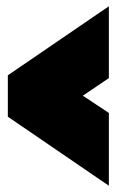

<svg xmlns="http://www.w3.org/2000/svg" viewBox="-20 -571 382 612"><path d="M327 21 5 -199V-331L327 -551V-322L244 -266L327 -211Z"/></svg>

Font: Passion One Black
Style: Regular
Weight: 900
Designer: Alejandro Lo Celso
Foundry: Fontstage
Version: Version 1.002